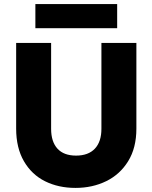

<svg xmlns="http://www.w3.org/2000/svg" viewBox="-20 -912 745 939"><path d="M230 -702V-282Q230 -219 261 -185Q292 -151 352 -151Q412 -151 444 -185Q476 -219 476 -282V-702H647V-283Q647 -189 607 -124Q567 -59 499.5 -26Q432 7 349 7Q266 7 200.5 -25.5Q135 -58 97 -123.5Q59 -189 59 -283V-702ZM553 -892V-774H153V-892Z"/></svg>

Font: MSTAGE
Style: Bold
Weight: 700
Designer: Ninad Kale (Devanagari), Jonny Pinhorn (Latin)
Foundry: Indian Type Foundry
Version: 4.004